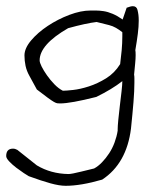

<svg xmlns="http://www.w3.org/2000/svg" viewBox="-20 -382 544 620"><path d="M424 -350Q426 -342 427 -334Q428 -326 428 -315Q428 -296 425 -272.5Q422 -249 417 -220Q418 -216 418 -204Q418 -193 416.5 -177.5Q415 -162 413 -141Q414 -136 414 -129.5Q414 -123 414 -115Q414 -89 411 -52Q408 -15 403 33Q389 146 310 198Q241 218 192 218Q172 218 143 210Q114 202 73 187Q69 185 57 177Q45 169 32.5 159.5Q20 150 10 139.5Q0 129 0 122Q0 98 22 98Q29 98 36 102L99 152Q144 179 201 180Q211 180 243 172L284 162Q297 155 309.5 142Q322 129 332.5 113Q343 97 350 78Q357 59 360 40V35Q360 26 362 5Q364 -16 367 -40.5Q370 -65 372.5 -87Q375 -109 375 -120Q342 -94 291 -69Q208 -48 174 -48Q169 -48 165 -48.5Q161 -49 154 -53Q147 -57 134 -66.5Q121 -76 99 -93L75 -137Q66 -153 62.5 -169.5Q59 -186 59 -203Q59 -226 80.5 -251.5Q102 -277 134.5 -298.5Q167 -320 204 -334Q241 -348 272 -348Q279 -348 290 -348Q301 -348 314.5 -346Q328 -344 343.5 -337.5Q359 -331 376 -319L389 -357Q402 -362 409 -362Q421 -362 424 -350ZM375 -278Q365 -286 354.5 -292Q344 -298 332 -301L292 -311Q275 -309 252 -304Q229 -299 200 -291Q108 -238 108 -187Q108 -180 114.5 -167Q121 -154 131.5 -139Q142 -124 155.5 -110Q169 -96 183 -89Q193 -89 216 -91.5Q239 -94 267 -103Q295 -112 322.5 -129Q350 -146 368 -175Q371 -198 373 -220.5Q375 -243 375 -265Z"/></svg>

Font: Gaegu Light
Style: Regular
Weight: 300
Designer: JIKJI
Foundry: JIKJI
Version: Version 1.00